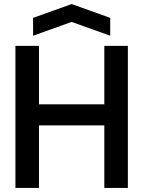

<svg xmlns="http://www.w3.org/2000/svg" viewBox="-20 -926 706 946"><path d="M56 0V-700H172V-412H494V-700H610V0H494V-308H172V0ZM143 -750V-838L333 -906L523 -838V-750L333 -818Z"/></svg>

Font: Tektur Medium
Style: Regular
Weight: 500
Designer: Adam Jagosz
Foundry: Adam Jagosz
Version: Version 1.005;gftools[0.9.30]